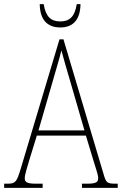

<svg xmlns="http://www.w3.org/2000/svg" viewBox="-23 -903 586 923"><path d="M267 -771C332 -771 363 -813 364 -883H346C336 -821 310 -800 267 -800C222 -800 197 -822 187 -883H168C169 -812 201 -771 267 -771ZM-3 0H182V-20H150C105 -20 96 -28 96 -47C96 -64 111 -109 118 -134L154 -251H390L429 -122C436 -99 449 -62 449 -48C449 -28 441 -20 396 -20H371V0H543V-20H531C494 -20 487 -25 477 -59L282 -714H263L77 -93C58 -30 52 -20 15 -20H-3ZM162 -276 230 -511C245 -565 265 -628 272 -661C282 -625 298 -567 319 -497L383 -276Z"/></svg>

Font: Noto Serif Hebrew Condensed Thin
Style: Regular
Weight: 100
Width: 3
Designer: Monotype Design Team
Foundry: Monotype Imaging Inc.
Version: Version 2.004